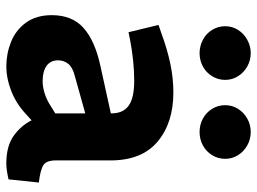

<svg xmlns="http://www.w3.org/2000/svg" viewBox="-123 -683 814 608"><g transform="rotate(90 284.0 -379.0)"><path d="M191 8Q150 8 112.5 -7Q75 -22 51.5 -54.5Q28 -87 28 -136Q28 -201 69 -237Q110 -273 189 -290L339 -323V-325Q339 -362 314.5 -379.5Q290 -397 236 -397Q204 -397 171 -393.5Q138 -390 107 -384L82 -379L59 -474L88 -484Q137 -502 182.5 -511.5Q228 -521 273 -521Q369 -521 428.5 -471Q488 -421 488 -322V-148Q488 -120 502 -110Q516 -100 558 -95L548 1Q535 4 521.5 6Q508 8 498 8Q443 8 410.5 -15Q378 -38 361 -72L339 -52Q306 -22 266.5 -7Q227 8 191 8ZM237 -107Q255 -107 276 -113.5Q297 -120 318 -134L339 -147V-242L221 -209Q193 -202 182 -188Q171 -174 171 -156Q171 -132 188.5 -119.5Q206 -107 237 -107ZM148 -604Q126 -604 106 -614.5Q86 -625 74.5 -644Q63 -663 63 -685Q63 -707 74.5 -725.5Q86 -744 106 -755Q126 -766 148 -766Q171 -766 190.5 -755Q210 -744 221.5 -725.5Q233 -707 233 -685Q233 -663 221.5 -644Q210 -625 190.5 -614.5Q171 -604 148 -604ZM398 -604Q375 -604 355.5 -614.5Q336 -625 324.5 -644Q313 -663 313 -685Q313 -707 324.5 -725.5Q336 -744 355.5 -755Q375 -766 398 -766Q421 -766 440.5 -755Q460 -744 471.5 -725.5Q483 -707 483 -685Q483 -663 471.5 -644Q460 -625 440.5 -614.5Q421 -604 398 -604Z"/></g></svg>

Font: REM SemiBold
Style: Regular
Weight: 600
Designer: Octavio Pardo
Foundry: Ashler Design
Version: Version 1.005;gftools[0.9.28]